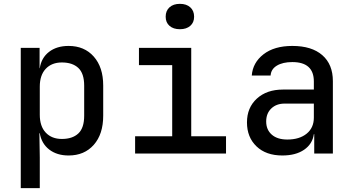

<svg xmlns="http://www.w3.org/2000/svg" viewBox="-20 -799 1840 999"><path d="M88 180V-550H186V-444H187Q195 -498 235 -529Q275 -560 337 -560Q419 -560 468 -504.5Q517 -449 517 -354V-197Q517 -101 468 -45.5Q419 10 337 10Q276 10 236 -21Q196 -52 187 -106H185L187 21V180ZM302 -76Q357 -76 387.5 -104.5Q418 -133 418 -197V-353Q418 -417 387.5 -445.5Q357 -474 302 -474Q249 -474 218 -441Q187 -408 187 -348V-202Q187 -142 218 -109Q249 -76 302 -76Z M683 0V-90H876V-460H703V-550H975V-90H1156V0ZM916 -647Q882 -647 862 -664.5Q842 -682 842 -712Q842 -743 862 -761Q882 -779 916 -779Q950 -779 970 -761Q990 -743 990 -712Q990 -682 970 -664.5Q950 -647 916 -647Z M1449 10Q1364 10 1314.5 -37.5Q1265 -85 1265 -162Q1265 -239 1316.5 -286Q1368 -333 1452 -333H1613V-375Q1613 -476 1501 -476Q1451 -476 1420.5 -457.5Q1390 -439 1388 -406H1290Q1295 -473 1351 -516.5Q1407 -560 1501 -560Q1602 -560 1657 -512Q1712 -464 1712 -377V0H1615V-101H1613Q1606 -50 1562.5 -20Q1519 10 1449 10ZM1475 -73Q1538 -73 1575.5 -103.5Q1613 -134 1613 -187V-260H1461Q1418 -260 1391.5 -234.5Q1365 -209 1365 -167Q1365 -124 1394 -98.5Q1423 -73 1475 -73Z"/></svg>

Font: JetBrainsMono NFM Medium
Style: Regular
Weight: 500
Monospace: yes
Designer: Philipp Nurullin, Konstantin Bulenkov
Foundry: JetBrains
Version: Version 2.304; ttfautohint (v1.8.4.7-5d5b);Nerd Fonts 3.3.0